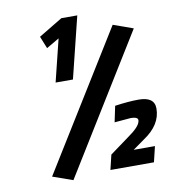

<svg xmlns="http://www.w3.org/2000/svg" viewBox="-88 -866 854 960"><g transform="rotate(-10 339.0 -386.0)"><path d="M167 -717 288 -790H369L292 -478H204L257 -693L192 -655ZM207 18 105 -18 535 -713 636 -677ZM477 -312Q547 -322 598 -322Q678 -322 678 -263Q678 -180 589 -121L530 -79H638L619 0H398L416 -75L513 -146Q572 -187 578 -214Q582 -227 572.5 -232.5Q563 -238 542 -238L460 -231Z"/></g></svg>

Font: Titillium Web SemiBold
Style: Italic
Weight: 600
Italic angle: -13°
Version: Version 1.002;PS 57.000;hotconv 1.0.70;makeotf.lib2.5.55311